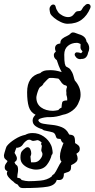

<svg xmlns="http://www.w3.org/2000/svg" viewBox="-96 -626 481 977"><path d="M20 331Q10 331 4 326Q-2 321 -5 314Q-12 311 -17.5 307.5Q-23 304 -27 299Q-39 291 -50 278.5Q-61 266 -61 256Q-61 253 -60 250Q-59 247 -58 245Q-72 240 -72 226Q-72 214 -64 204L-61 200Q-58 195 -58 195Q-58 194 -58.5 193.5Q-59 193 -59 192Q-66 187 -71 181.5Q-76 176 -76 166Q-76 162 -73 151Q-70 140 -66.5 129.5Q-63 119 -61 117Q-48 100 -20.5 82.5Q7 65 33 60Q48 51 70 51Q101 51 126.5 68.5Q152 86 164 113Q168 122 169 129Q170 134 171 140Q172 146 172 151Q172 159 167 162Q161 189 142.5 213Q124 237 87 237Q72 237 53.5 230.5Q35 224 21.5 210.5Q8 197 8 176Q8 153 15 144Q22 135 35 126Q40 123 44 123Q53 123 58 133Q63 143 63 154Q63 159 61 165L59 170V172Q59 176 60.5 186Q62 196 62 200H77Q95 200 107.5 185.5Q120 171 120 158Q120 152 117 148Q114 142 114 138Q114 133 115.5 127.5Q117 122 117 117V115Q110 107 116 99Q102 87 94 87Q89 88 83.5 89.5Q78 91 73 91Q69 91 65 89Q61 87 57 85Q54 85 51 85Q48 85 45 86Q29 95 20.5 109Q12 123 -8 126Q-10 126 -10.5 125.5Q-11 125 -12 125Q-17 136 -22 152Q-20 156 -19 157L-16 162Q-14 166 -12 170.5Q-10 175 -10 180Q-10 191 -18 196L-22 199Q-19 210 -11.5 214.5Q-4 219 -4 239Q-4 247 -7 262Q-9 277 -7 279Q2 279 6.5 282Q11 285 14 290Q35 296 50 296Q77 296 110 293Q143 290 166 273Q171 263 179 260Q189 247 198 228Q207 209 217 196L214 193Q209 185 209 171Q209 154 215 135Q221 116 226 104L228 101H227Q224 101 220.5 97.5Q217 94 212 81H210Q196 81 192.5 76.5Q189 72 187.5 65.5Q186 59 181 53Q176 47 159 44Q152 42 144.5 41Q137 40 127 37Q124 36 122 34Q120 32 118 31Q99 26 84.5 15.5Q70 5 70 -13Q70 -22 74.5 -29.5Q79 -37 85 -42Q59 -55 50.5 -83Q42 -111 42 -157Q42 -238 109 -254Q115 -261 126.5 -265Q138 -269 160 -269Q187 -269 215 -260L218 -259Q209 -276 202.5 -292.5Q196 -309 193 -320Q186 -325 182 -331Q178 -337 178 -346Q178 -356 188 -363L187 -366Q184 -374 184 -380Q184 -402 211 -405V-406Q211 -421 221 -429Q231 -437 244 -442.5Q257 -448 265 -457Q269 -461 275 -461Q282 -461 290 -457.5Q298 -454 305 -452Q341 -442 344 -415Q350 -408 354 -399.5Q358 -391 358 -381Q358 -369 352 -357Q350 -344 342 -335Q334 -326 319 -326H317Q316 -326 315 -325.5Q314 -325 313 -325Q300 -325 292 -333.5Q284 -342 284 -349Q284 -354 288.5 -357.5Q293 -361 303 -359L312 -357L316 -355Q319 -357 321 -359.5Q323 -362 324 -365L323 -366Q314 -375 313.5 -383.5Q313 -392 314 -402Q310 -404 305 -406Q300 -408 295 -408Q268 -408 249.5 -392.5Q231 -377 231 -348Q231 -314 234 -301.5Q237 -289 242 -286.5Q247 -284 254.5 -279.5Q262 -275 271 -258Q276 -248 278.5 -237Q281 -226 285 -216Q298 -202 306 -184Q314 -166 314 -144Q314 -125 306 -109Q297 -82 273.5 -64Q250 -46 224 -42Q190 -30 160 -30H144Q140 -30 129 -28Q118 -26 108.5 -22.5Q99 -19 99 -13Q104 0 124 3.5Q144 7 170 9.5Q196 12 219 21.5Q242 31 254 55Q257 59 257 59Q277 60 281.5 69.5Q286 79 286 96V102Q295 107 302.5 113.5Q310 120 310 132Q310 141 305 146.5Q300 152 293 156V157Q299 170 299 180Q299 191 291.5 198.5Q284 206 267 214H266V219Q266 236 261 242Q256 248 248 250Q240 252 229 257V260Q229 290 205 290Q202 290 199 290Q196 290 193 289Q186 317 146 324Q106 331 20 331ZM174 -62Q181 -62 188 -63.5Q195 -65 201 -66Q204 -71 209 -74Q213 -77 217 -78Q218 -95 220.5 -105Q223 -115 246 -115V-116Q246 -121 246 -124.5Q246 -128 245 -132Q244 -136 242.5 -141Q241 -146 242 -153Q241 -156 241 -164Q241 -174 245 -183Q244 -191 236 -192Q228 -193 219 -203Q213 -211 209.5 -216.5Q206 -222 201 -226Q173 -231 154 -229Q146 -223 140 -216.5Q134 -210 126 -202Q122 -191 108 -183Q104 -180 99.5 -169Q95 -158 92 -146.5Q89 -135 89 -130Q89 -97 113 -79.5Q137 -62 174 -62ZM248 -505Q232 -505 213 -514Q194 -523 179.5 -535Q165 -547 160 -557Q159 -560 157.5 -567.5Q156 -575 156 -579V-581Q156 -589 162 -596Q168 -603 175 -603Q185 -603 187.5 -590.5Q190 -578 200 -564Q208 -554 222.5 -546.5Q237 -539 251 -539Q259 -539 266 -542Q276 -547 283.5 -558Q291 -569 300 -569Q313 -569 317 -573.5Q321 -578 324.5 -585Q328 -592 336 -598Q343 -606 351 -606Q359 -606 363 -599.5Q367 -593 363 -584Q347 -546 319 -525.5Q291 -505 248 -505Z"/></svg>

Font: RU Serius
Style: Regular
Weight: 400
Designer: Robert E. Leuschke
Foundry: Robert E. Leuschke
Version: Version 1.011; ttfautohint (v1.8.3)